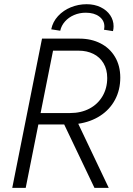

<svg xmlns="http://www.w3.org/2000/svg" viewBox="-20 -906 642 926"><path d="M182.6 -719.7H363.3Q419.9 -719.7 464.6 -697Q509.3 -674.3 534.7 -631.6Q560.1 -588.9 560.1 -531.7Q560.1 -472.2 534.7 -424.8Q509.3 -377.4 463.4 -347.7Q417.5 -317.9 357.4 -309.1L504.4 0H435.5L289.6 -305.7H165L104 0H39.1ZM483.4 -778.3Q483.4 -807.6 458.7 -826.2Q434.1 -844.7 393.6 -844.7Q363.3 -844.7 337.2 -833.5Q311 -822.3 293.5 -802.5Q275.9 -782.7 270.5 -757.8L227.1 -764.6Q234.4 -800.8 259.8 -828.4Q285.2 -856 321.5 -870.8Q357.9 -885.7 397.9 -885.7Q435.5 -885.7 465.3 -871.3Q495.1 -856.9 511.5 -832.5Q527.8 -808.1 527.8 -779.3Q527.8 -767.6 524.9 -755.9L481.4 -762.7Q483.4 -770 483.4 -778.3ZM317.9 -360.8Q371.1 -360.8 411.6 -382.3Q452.1 -403.8 474.6 -442.4Q497.1 -481 497.1 -529.8Q497.1 -571.3 479.2 -601.1Q461.4 -630.9 430.2 -646.2Q398.9 -661.6 359.9 -661.6H235.8L175.8 -360.8Z"/></svg>

Font: Reddit Sans Chocolate Light
Style: Italic
Weight: 300
Italic angle: -11.25°
Designer: Stephen Hutchings
Version: Version 1.013